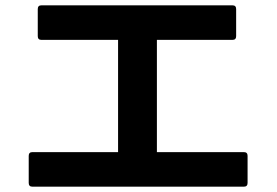

<svg xmlns="http://www.w3.org/2000/svg" viewBox="-20 -723 1040 722"><path d="M102 -21Q88 -21 88 -35V-137Q88 -151 102 -151H424V-573H136Q122 -573 122 -587V-689Q122 -703 136 -703H854Q868 -703 868 -689V-587Q868 -573 854 -573H570V-151H897Q911 -151 911 -137V-35Q911 -21 897 -21Z"/></svg>

Font: LINE Seed JP_TTF Bold
Style: Regular
Weight: 700
Designer: LINE & Fontrix & Fontworks
Version: Version 1.009